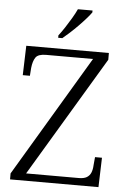

<svg xmlns="http://www.w3.org/2000/svg" viewBox="-61 -975 671 1019"><g transform="rotate(5 274.5 -465.5)"><path d="M32 0V-32L415 -675H165Q123 -675 109.5 -655.5Q96 -636 92 -599L89 -557H51L56 -714H496V-678L114 -39H394Q422 -39 437 -48Q452 -57 459 -73.5Q466 -90 467 -114L471 -157H508L503 0ZM221 -784Q236 -803 253 -829Q270 -855 286 -882Q302 -909 312 -931H390V-921Q381 -908 363.5 -888Q346 -868 324.5 -846Q303 -824 281.5 -804.5Q260 -785 243 -771H221Z"/></g></svg>

Font: Noto Serif Hebrew Light
Style: Regular
Weight: 300
Version: Version 2.003